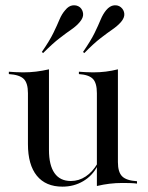

<svg xmlns="http://www.w3.org/2000/svg" viewBox="-20 -682 549 714"><path d="M212.1 12.1Q150 12.1 116.9 -28.6Q83.9 -69.4 83.9 -146V-335.5Q83.9 -373.4 68.1 -388.7Q52.4 -404 12.9 -406.5V-415.3Q23.4 -414.5 37.5 -413.7Q51.6 -412.9 66.1 -412.9Q91.1 -412.9 114.1 -415.7Q137.1 -418.5 162.1 -424.2V-124.2Q162.1 -67.7 182.7 -38.3Q203.2 -8.9 243.5 -8.9Q273.4 -8.9 298.8 -25.8Q324.2 -42.7 342.7 -74.2L341.9 -63.7Q323.4 -28.2 289.1 -8.1Q254.8 12.1 212.1 12.1ZM340.3 9.7V-335.5Q340.3 -373.4 325.4 -388.7Q310.5 -404 273.4 -406.5V-415.3Q283.9 -414.5 298.4 -413.7Q312.9 -412.9 326.6 -412.9Q350.8 -412.9 373.4 -415.7Q396 -418.5 418.5 -424.2V-79Q418.5 -41.9 434.3 -26.2Q450 -10.5 489.5 -8.1V0.8Q478.2 -0.8 463.3 -1.2Q448.4 -1.6 435.5 -1.6Q410.5 -1.6 387.5 1.2Q364.5 4 340.3 9.7ZM293.5 -484.7 288.7 -488.7Q317.7 -530.6 331.9 -559.7Q346 -588.7 354.4 -609.3Q362.9 -629.8 375 -644.4Q388.7 -660.5 404 -662.1Q419.4 -663.7 429.8 -654.8Q441.1 -645.2 442.3 -630.6Q443.5 -616.1 429.8 -600Q416.9 -585.5 398.8 -573Q380.6 -560.5 354.8 -540.7Q329 -521 293.5 -484.7ZM140.3 -484.7 135.5 -488.7Q164.5 -530.6 178.6 -559.7Q192.7 -588.7 201.2 -609.3Q209.7 -629.8 222.6 -644.4Q235.5 -660.5 250.8 -662.1Q266.1 -663.7 277.4 -654.8Q287.9 -645.2 289.1 -630.6Q290.3 -616.1 276.6 -600Q264.5 -585.5 246.4 -573Q228.2 -560.5 202.4 -540.7Q176.6 -521 140.3 -484.7Z"/></svg>

Font: Playfair 144pt
Style: Regular
Weight: 400
Designer: Claus Eggers Sørensen
Foundry: Claus Eggers Sørensen
Version: Version 2.001;gftools[0.9.30]